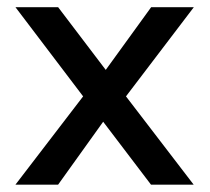

<svg xmlns="http://www.w3.org/2000/svg" viewBox="-20 -502 570 522"><path d="M22 0 206 -240 22 -482.5H138L267.5 -312L391 -482.5H507L322.5 -240L506.5 0H390.5L260.5 -171L138 0Z"/></svg>

Font: Karla Medium
Style: Regular
Weight: 500
Designer: Jonathan Pinhorn
Version: Version 2.001